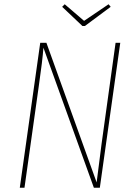

<svg xmlns="http://www.w3.org/2000/svg" viewBox="-20 -882 636 902"><path d="M449 0H421L184 -658Q180 -600 162 -476L95 0H73L169 -681H198L434 -25Q448 -139 457 -205L523 -681H545ZM490 -862 500 -850 379 -760H367L272 -850L284 -862L375 -784Z"/></svg>

Font: Fira Sans Condensed Thin
Style: Italic
Weight: 250
Width: 3
Italic angle: -8°
Designer: Carrois Corporate & Edenspiekermann AG
Foundry: Carrois Corporate GbR & Edenspiekermann AG
Version: Version 4.203